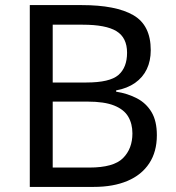

<svg xmlns="http://www.w3.org/2000/svg" viewBox="-20 -734 690 754"><path d="M301 -714Q435 -714 503.5 -674.5Q572 -635 572 -537Q572 -495 556.5 -462.5Q541 -430 510.5 -408.5Q480 -387 436 -379V-374Q481 -367 517.5 -348Q554 -329 575 -294Q596 -259 596 -203Q596 -138 566 -92.5Q536 -47 480.5 -23.5Q425 0 348 0H97V-714ZM319 -410Q411 -410 445 -439.5Q479 -469 479 -527Q479 -586 437.5 -611.5Q396 -637 305 -637H187V-410ZM187 -335V-76H331Q426 -76 463 -113Q500 -150 500 -210Q500 -248 483.5 -276Q467 -304 428.5 -319.5Q390 -335 324 -335Z"/></svg>

Font: Noto Sans Thaana
Style: Regular
Weight: 400
Designer: Monotype Design Team
Foundry: Monotype Imaging Inc.
Version: Version 2.001